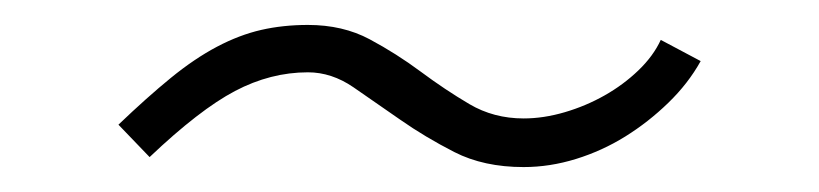

<svg xmlns="http://www.w3.org/2000/svg" viewBox="-20 -394 657 154"><path d="M75 -294Q98 -316 117 -331.5Q136 -347 154 -356.5Q172 -366 189.5 -370Q207 -374 227 -374Q255 -374 276.5 -362.5Q298 -351 317.5 -336.5Q337 -322 356.5 -310.5Q376 -299 400 -299Q416 -299 433 -304Q450 -309 465 -317.5Q480 -326 492 -337.5Q504 -349 510 -362L542 -345Q532 -327 516 -311.5Q500 -296 481.5 -284.5Q463 -273 442 -266.5Q421 -260 400 -260Q368 -260 344.5 -272Q321 -284 301 -298Q281 -312 263.5 -324Q246 -336 227 -336Q197 -336 168.5 -321Q140 -306 100 -268Z"/></svg>

Font: Encode Sans Normal
Style: Thin
Weight: 100
Designer: Pablo Impallari, Andres Torresi
Foundry: Pablo Impallari, Andres Torresi
Version: Version 1.000; ttfautohint (v1.00) -l 8 -r 50 -G 200 -x 14 -